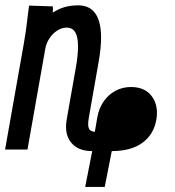

<svg xmlns="http://www.w3.org/2000/svg" viewBox="-50 -574 670 737"><path d="M203.5 -88Q203.5 -99.5 206 -115.5L241.5 -316.5Q249.5 -362.5 249.5 -395.5Q249.5 -432.5 238.8 -450.2Q228 -468 206 -468Q188 -468 170.5 -457.2Q153 -446.5 140.2 -427.5Q127.5 -408.5 123.5 -385L55.5 0H-30.5L42 -410Q50 -454 56.5 -513L61.5 -552.5L153 -549.5V-525.5Q193.5 -553.5 250 -553.5Q294 -553.5 316 -522.2Q338 -491 338 -429.5Q338 -390.5 329 -338.5L291 -122.5Q288.5 -106.5 288.5 -99Q288.5 -81.5 295 -75.2Q301.5 -69 314 -68L323.5 -123.5Q329.5 -158 347.8 -184.5Q366 -211 393.2 -225.5Q420.5 -240 452.5 -240Q500.5 -240 526.5 -211.8Q552.5 -183.5 552.5 -140.5Q552.5 -129 550 -114Q540 -57.5 496.5 -25.8Q453 6 379 6L352 143.5H277L304 6Q256.5 6 230 -19.2Q203.5 -44.5 203.5 -88Z"/></svg>

Font: JuliaMono
Style: Italic
Weight: 400
Italic angle: -9°
Monospace: yes
Designer: cormullion
Foundry: corm
Version: Version 0.057; ttfautohint (v1.8.4)